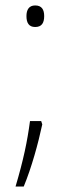

<svg xmlns="http://www.w3.org/2000/svg" viewBox="-20 -555 254 704"><path d="M77 -496C77 -471 86 -456 109 -456C133 -456 142 -471 142 -496C142 -520 133 -535 109 -535C86 -535 77 -519 77 -496ZM135 -99 131 -111H90C80 -36 66 31 37 129H67C96 59 120 -29 135 -99Z"/></svg>

Font: Noto Sans Lao UI SemCond ExtLt
Style: Regular
Weight: 200
Width: 4
Designer: Monotype Design Team
Foundry: Monotype Imaging Inc.
Version: Version 2.000